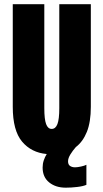

<svg xmlns="http://www.w3.org/2000/svg" viewBox="-20 -720 490 910"><path d="M389.5 61V156Q373.5 163 345.5 166.2Q317.5 169.5 291.5 169.5Q244 169.5 213 144.5Q182 119.5 182 74Q182 56 187.5 39.8Q193 23.5 201.5 10Q128.5 3.5 84.5 -49Q40.5 -101.5 40.5 -213.5V-700H190V-207.5Q190 -155 198.5 -132Q207 -109 225 -109Q243.5 -109 252.2 -132Q261 -155 261 -207.5V-700H410.5V-213.5Q410.5 -142 391.8 -95.2Q373 -48.5 339.5 -23Q324.5 -6 313.5 12Q302.5 30 302.5 44.5Q302.5 60 312 66.5Q321.5 73 335.5 73Q347.5 73 364.2 69.2Q381 65.5 389.5 61Z"/></svg>

Font: Trispace Condensed
Style: Bold
Weight: 700
Width: 3
Designer: Tyler Finck
Foundry: Etcetera Type Company
Version: Version 1.210; ttfautohint (v1.8.3)